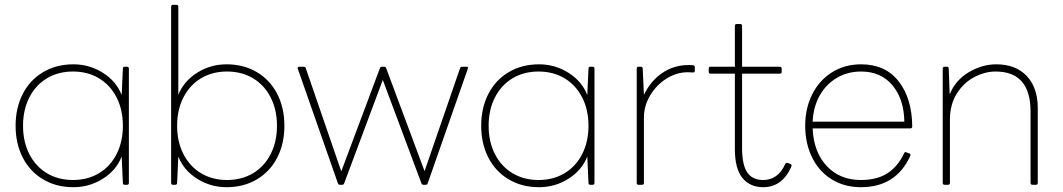

<svg xmlns="http://www.w3.org/2000/svg" viewBox="-20 -770 4429 800"><path d="M45 -246Q45 -320 74.5 -378Q104 -436 159 -469Q214 -502 286 -502Q353 -502 409 -466.5Q465 -431 487 -374L492 -484Q492 -492 500 -492H509Q517 -492 517 -484V-8Q517 0 509 0H500Q492 0 492 -8L487 -118Q465 -61 409 -25.5Q353 10 286 10Q214 10 159 -23Q104 -56 74.5 -114Q45 -172 45 -246ZM492 -246Q492 -313 465.5 -364.5Q439 -416 392 -444Q345 -472 284 -472Q223 -472 176 -444Q129 -416 102.5 -364.5Q76 -313 76 -246Q76 -179 102.5 -127.5Q129 -76 176 -48Q223 -20 284 -20Q345 -20 392 -48Q439 -76 465.5 -127.5Q492 -179 492 -246Z M723 -118 718 -8Q718 0 710 0H701Q693 0 693 -8V-742Q693 -750 701 -750H715Q723 -750 723 -742V-375Q746 -432 801.5 -467Q857 -502 924 -502Q996 -502 1051 -469Q1106 -436 1135.5 -378Q1165 -320 1165 -246Q1165 -172 1135.5 -114Q1106 -56 1051 -23Q996 10 924 10Q857 10 801 -25.5Q745 -61 723 -118ZM1134 -246Q1134 -313 1107.5 -364.5Q1081 -416 1034 -444Q987 -472 926 -472Q865 -472 818 -444Q771 -416 744.5 -364.5Q718 -313 718 -246Q718 -179 744.5 -127.5Q771 -76 818 -48Q865 -20 926 -20Q987 -20 1034 -48Q1081 -76 1107.5 -127.5Q1134 -179 1134 -246Z M1397 0Q1390 0 1388 -6L1221 -483L1220 -486Q1220 -492 1228 -492H1245Q1252 -492 1254 -486L1402 -56L1563 -486Q1565 -492 1572 -492H1580Q1587 -492 1589 -486L1749 -57L1897 -486Q1899 -492 1907 -492H1923Q1928 -492 1929.5 -490.5Q1931 -489 1929 -483L1762 -6Q1760 0 1753 0H1745Q1738 0 1736 -6L1575 -437L1414 -6Q1412 0 1405 0Z M1985 -246Q1985 -320 2014.5 -378Q2044 -436 2099 -469Q2154 -502 2226 -502Q2293 -502 2349 -466.5Q2405 -431 2427 -374L2432 -484Q2432 -492 2440 -492H2449Q2457 -492 2457 -484V-8Q2457 0 2449 0H2440Q2432 0 2432 -8L2427 -118Q2405 -61 2349 -25.5Q2293 10 2226 10Q2154 10 2099 -23Q2044 -56 2014.5 -114Q1985 -172 1985 -246ZM2432 -246Q2432 -313 2405.5 -364.5Q2379 -416 2332 -444Q2285 -472 2224 -472Q2163 -472 2116 -444Q2069 -416 2042.5 -364.5Q2016 -313 2016 -246Q2016 -179 2042.5 -127.5Q2069 -76 2116 -48Q2163 -20 2224 -20Q2285 -20 2332 -48Q2379 -76 2405.5 -127.5Q2432 -179 2432 -246Z M2641 0Q2633 0 2633 -8V-484Q2633 -492 2641 -492H2650Q2658 -492 2658 -484L2663 -375Q2691 -433 2739.5 -466Q2788 -499 2849 -499Q2863 -499 2868 -498Q2875 -497 2875 -490V-476Q2875 -468 2869 -468L2846 -469Q2799 -469 2757 -442.5Q2715 -416 2689 -372.5Q2663 -329 2663 -280V-8Q2663 0 2655 0Z M3042 -149V-463H2941Q2933 -463 2933 -471V-484Q2933 -492 2941 -492H3042V-662Q3042 -670 3050 -670H3064Q3072 -670 3072 -662V-492H3229Q3237 -492 3237 -484V-471Q3237 -463 3229 -463H3072V-154Q3072 -83 3093.5 -51.5Q3115 -20 3160 -20Q3222 -20 3252 -87Q3255 -93 3262 -91L3273 -87Q3281 -84 3277 -75Q3239 10 3160 10Q3105 10 3073.5 -28.5Q3042 -67 3042 -149Z M3335 -246Q3335 -319 3364.5 -377.5Q3394 -436 3447 -469Q3500 -502 3568 -502Q3669 -502 3724.5 -431Q3780 -360 3781 -243Q3781 -235 3773 -235H3366Q3370 -137 3424.5 -78.5Q3479 -20 3567 -20Q3634 -20 3677.5 -48Q3721 -76 3747 -131Q3750 -139 3757 -135L3768 -131Q3776 -128 3773 -121Q3714 10 3567 10Q3498 10 3445 -23Q3392 -56 3363.5 -114.5Q3335 -173 3335 -246ZM3366 -263H3748Q3747 -356 3699 -414Q3651 -472 3568 -472Q3512 -472 3467.5 -446Q3423 -420 3396 -373Q3369 -326 3366 -263Z M3916 0Q3908 0 3908 -8V-484Q3908 -492 3916 -492H3925Q3933 -492 3933 -484L3937 -377Q3961 -436 4016.5 -469Q4072 -502 4131 -502Q4212 -502 4258 -453.5Q4304 -405 4304 -319V-8Q4304 0 4296 0H4282Q4274 0 4274 -8V-305Q4274 -472 4128 -472Q4085 -472 4041 -449.5Q3997 -427 3967.5 -381.5Q3938 -336 3938 -270V-8Q3938 0 3930 0Z"/></svg>

Font: LINE Seed Sans TH App Thin
Style: Regular
Weight: 250
Designer: Dalton Maag Ltd | Thai characters by Cadson Demak Co.,Ltd.
Foundry: Dalton Maag Ltd
Version: Version 1.003